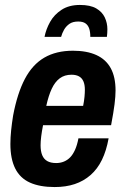

<svg xmlns="http://www.w3.org/2000/svg" viewBox="-20 -744 506 776"><path d="M201 12Q141 12 101 -6Q61 -24 41.5 -63Q22 -102 22 -162Q22 -188 25 -217Q28 -246 33 -277Q50 -367 80.5 -425Q111 -483 159 -511Q207 -539 275 -539Q331 -539 369.5 -521.5Q408 -504 427.5 -468.5Q447 -433 447 -378Q447 -355 443 -323Q439 -291 429 -238H154Q149 -213 146.5 -192.5Q144 -172 144 -157Q144 -133 150.5 -117Q157 -101 171 -93Q185 -85 207 -85Q224 -85 238.5 -91Q253 -97 264 -108.5Q275 -120 283.5 -139Q292 -158 297 -185H419Q410 -135 392 -98Q374 -61 346 -36.5Q318 -12 282 0Q246 12 201 12ZM167 -316H316Q320 -336 321.5 -352.5Q323 -369 323 -381Q323 -402 317 -415.5Q311 -429 299 -435.5Q287 -442 269 -442Q241 -442 221.5 -427.5Q202 -413 189 -385Q176 -357 167 -316ZM303 -724Q345 -724 369 -710Q393 -696 403.5 -673.5Q414 -651 414 -626Q414 -618 413.5 -610.5Q413 -603 412 -595H345Q345 -615 340.5 -628.5Q336 -642 325.5 -649.5Q315 -657 296 -657Q274 -657 260.5 -647.5Q247 -638 239 -624Q231 -610 227 -595H160Q166 -626 182.5 -655.5Q199 -685 229 -704.5Q259 -724 303 -724Z"/></svg>

Font: Archivo Condensed
Style: Bold Italic
Weight: 700
Width: 3
Italic angle: -10°
Designer: Hector Gatti
Foundry: Omnibus-Type
Version: Version 2.001